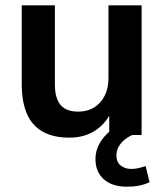

<svg xmlns="http://www.w3.org/2000/svg" viewBox="-20 -509 619 724"><path d="M242 10Q181 10 141 -12.5Q101 -35 81.5 -80Q62 -125 62 -192V-489H187V-190Q187 -156 196.5 -133Q206 -110 225.5 -99Q245 -88 275 -88Q309 -88 334.5 -103.5Q360 -119 374.5 -147.5Q389 -176 389 -214V-489H514V0H392V-102H406Q385 -48 342.5 -19Q300 10 242 10ZM458 195Q403 195 371.5 167Q340 139 340 91Q340 49 368 13Q396 -23 442 -42L479 0Q463 7 449 18.5Q435 30 427 45Q419 60 419 77Q419 102 435 115Q451 128 475 128Q489 128 502 125Q515 122 529 117L544 178Q525 187 504.5 191Q484 195 458 195Z"/></svg>

Font: Nunito Sans 12pt ExtraLight 12pt
Style: Bold
Weight: 700
Version: Version 3.101;gftools[0.9.27]